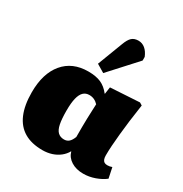

<svg xmlns="http://www.w3.org/2000/svg" viewBox="-194 -989 1096 1150"><g transform="rotate(30 354.0 -414.0)"><path d="M261 14Q185 14 134.5 -16Q84 -46 58.5 -106Q33 -166 33 -255Q33 -385 94.5 -458.5Q156 -532 265 -532Q319 -532 353.5 -516.5Q388 -501 415 -466H417L424 -514L625 -526L643 -515Q633 -450 626.5 -397.5Q620 -345 615.5 -300Q611 -255 608.5 -218Q606 -181 606 -149Q606 -133 610 -122.5Q614 -112 622 -107Q630 -102 643 -102Q652 -102 659.5 -103.5Q667 -105 675 -108L690 -36Q662 -14 622.5 0Q583 14 543 14Q494 14 459.5 -7.5Q425 -29 415 -66H414Q400 -41 377 -23Q354 -5 324.5 4.5Q295 14 261 14ZM341 -106Q361 -106 374.5 -118Q388 -130 398 -156Q398 -194 398 -225.5Q398 -257 399 -284Q400 -311 401 -336.5Q402 -362 403 -385Q390 -399 374.5 -406Q359 -413 341 -413Q316 -413 300 -397.5Q284 -382 276 -349.5Q268 -317 268 -264Q268 -206 275 -171.5Q282 -137 298.5 -121.5Q315 -106 341 -106ZM346 -568 291 -601 357 -774Q371 -812 388 -827Q405 -842 433 -842Q459 -842 479.5 -825Q500 -808 513 -776V-751Z"/></g></svg>

Font: Literata 18pt Black
Style: Regular
Weight: 900
Designer: Latin by Veronika Burian and Jose Scaglione. Greek by Irene Vlachou. Cyrillic by Vera Evstafieva.
Foundry: TypeTogether
Version: Version 3.103;gftools[0.9.29]